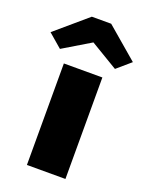

<svg xmlns="http://www.w3.org/2000/svg" viewBox="-204 -876 733 951"><g transform="rotate(20 162.0 -400.0)"><path d="M60 0V-535H263V0ZM17 -596 -55 -658 111 -800H213L379 -658L307 -596L147 -692H177Z"/></g></svg>

Font: Lexend Deca Black
Style: Regular
Weight: 900
Designer: Bonnie Shaver-Troup, Thomas Jockin
Foundry: Lexend
Version: Version 1.007